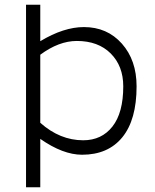

<svg xmlns="http://www.w3.org/2000/svg" viewBox="-20 -790 653 810"><path d="M149.9 0H89.8V-770H149.9V-616.2Q249 -675.8 334 -675.8Q432.1 -675.8 494.1 -606Q556.2 -536.1 556.2 -425.8Q556.2 -284.7 496.1 -210.9Q436 -137.2 326.2 -137.2Q245.6 -137.2 149.9 -204.1ZM500 -425.8Q500 -511.2 447.3 -564.2Q394.5 -617.2 304.2 -617.2Q228.5 -617.2 149.9 -559.1V-272Q232.9 -198.2 331.1 -198.2Q408.7 -198.2 454.3 -256.1Q500 -314 500 -425.8Z"/></svg>

Font: Junction Light
Style: Regular
Weight: 300
Designer: Caroline Hadilaksono
Foundry: Caroline Hadilaksono
Version: Version 1.002